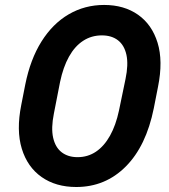

<svg xmlns="http://www.w3.org/2000/svg" viewBox="-20 -748 685 776"><path d="M288.1 7.8Q205.6 7.8 148.2 -32.5Q90.8 -72.8 68.1 -147Q45.4 -221.2 65.9 -323.7L82 -405.8Q102.5 -508.3 147.7 -580.3Q192.9 -652.3 257.8 -690.2Q322.8 -728 400.9 -728Q481.4 -728 537.8 -688.5Q594.2 -648.9 616.9 -575.2Q639.6 -501.5 618.7 -397.5L601.6 -310.5Q570.8 -157.7 488.3 -75Q405.8 7.8 288.1 7.8ZM293.5 -112.8Q335 -112.8 367.9 -135Q400.9 -157.2 424.6 -199.5Q448.2 -241.7 460.9 -301.3L487.3 -428.7Q499.5 -487.3 491 -526.4Q482.4 -565.4 456.8 -585.2Q431.2 -605 391.6 -605Q349.6 -605 315.9 -583Q282.2 -561 258.8 -519Q235.4 -477.1 222.7 -416.5L197.8 -289.1Q186 -230.5 194.8 -191.4Q203.6 -152.3 229.2 -132.6Q254.9 -112.8 293.5 -112.8Z"/></svg>

Font: Reddit Sans
Style: Bold Italic
Weight: 700
Italic angle: -11.25°
Designer: Stephen Hutchings
Version: Version 1.013